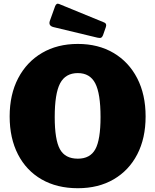

<svg xmlns="http://www.w3.org/2000/svg" viewBox="-20 -984 820 1014"><path d="M391 10Q281 10 200 -36.5Q119 -83 75 -168.5Q31 -254 31 -369Q31 -485 76 -571Q121 -657 202 -704.5Q283 -752 391 -752Q499 -752 579.5 -704.5Q660 -657 704.5 -571Q749 -485 749 -369Q749 -254 705 -169Q661 -84 580.5 -37Q500 10 391 10ZM391 -146Q456 -146 483.5 -196Q511 -246 511 -366Q511 -490 483 -544Q455 -598 391 -598Q326 -598 297.5 -544Q269 -490 269 -366Q269 -246 296.5 -196Q324 -146 391 -146ZM271 -951Q278 -969 292 -963L531 -865Q545 -859 539 -841L524 -798Q520 -788 514 -785Q508 -782 495 -785L262 -841Q235 -848 243 -873Z"/></svg>

Font: Libre Franklin Black
Style: Regular
Weight: 900
Designer: Pablo Impallari, Rodrigo Fuenzalida, Nhung Nguyen
Foundry: Impallari Type
Version: Version 3.000